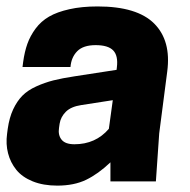

<svg xmlns="http://www.w3.org/2000/svg" viewBox="-23 -563 591 596"><path d="M319.8 0V-59.1Q281.7 -22.9 244.4 -4.9Q207 13.2 154.8 13.2Q111.3 13.2 78.6 0Q45.9 -13.2 27.6 -35.9Q9.3 -58.6 2 -87.2Q-5.4 -115.7 -1 -147.9L1 -163.1Q5.9 -197.8 17.8 -223.4Q29.8 -249 46.4 -265.9Q63 -282.7 89.4 -294.7Q115.7 -306.6 142.8 -313.5Q169.9 -320.3 209 -326.2L338.9 -346.2L339.8 -354Q344.2 -390.1 328.4 -406.5Q312.5 -422.9 273.9 -422.9Q235.4 -422.9 216.8 -404.1Q198.2 -385.3 195.8 -355H46.9L48.8 -370.1Q53.2 -402.3 62 -427Q70.8 -451.7 87.6 -474.4Q104.5 -497.1 129.4 -511.5Q154.3 -525.9 192.4 -534.4Q230.5 -543 279.8 -543Q402.8 -543 455.8 -489.7Q508.8 -436.5 496.1 -340.8L471.2 -148.9L460.9 0ZM208 -115.2Q273.9 -115.2 314.9 -163.1L327.1 -252L229 -236.8Q197.3 -231.9 181.4 -216.1Q165.5 -200.2 162.1 -179.2L160.2 -166Q156.7 -143.6 168.2 -129.4Q179.7 -115.2 208 -115.2Z"/></svg>

Font: Cooper Hewitt
Style: Bold Italic
Weight: 712
Designer: Village Type and Design LLC
Foundry: Cooper Hewitt Smithsonian Design Museum
Version: 1.000